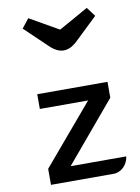

<svg xmlns="http://www.w3.org/2000/svg" viewBox="-100 -1005 783 1071"><g transform="rotate(-10 291.5 -469.0)"><path d="M100.1 0H455.6C498.5 0 536.1 -37.6 541 -83.5H226.1L510.3 -421.4V-511.2H112.3V-427.7H385.7L100.1 -90.8ZM300.8 -726.1C326.2 -726.1 351.1 -737.3 377.4 -762.2L506.8 -885.7C493.2 -904.8 481.9 -917.5 467.8 -937.5C412.6 -906.7 355 -873.5 300.8 -843.8L136.7 -937.5C121.1 -917 111.8 -906.7 95.7 -885.7L225.1 -762.2C251.5 -736.8 278.3 -726.1 300.8 -726.1Z"/></g></svg>

Font: Atomic Age
Style: Regular
Weight: 400
Designer: James Grieshaber
Foundry: James Grieshaber
Version: Version 1.002